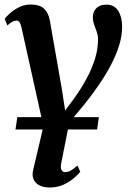

<svg xmlns="http://www.w3.org/2000/svg" viewBox="-22 -576 574 849"><path d="M308 -144Q337 -184.5 360.2 -227.2Q383.5 -270 397.5 -314.2Q411.5 -358.5 411.5 -403Q411.5 -419 405.8 -435.2Q400 -451.5 394.2 -467.8Q388.5 -484 388.5 -499.5Q388.5 -524 404 -539.8Q419.5 -555.5 448.5 -555.5Q484 -555.5 501 -527.8Q518 -500 518 -457.5Q518 -416.5 504.2 -373.2Q490.5 -330 467 -285.8Q443.5 -241.5 413.2 -197.8Q383 -154 349.5 -112.5Q333 -93 316 -72.5Q299 -52 284.5 -34.5L249 144Q244.5 165 249.8 175Q255 185 266 185Q278 185 291 178Q304 171 320.5 156L333 183.5Q326 192.5 307.5 209.2Q289 226 261.2 239.5Q233.5 253 198.5 253Q157 253 137 232.5Q117 212 124 178.5L170 -17.5L73 -454.5Q69 -472 63.8 -478.5Q58.5 -485 50.5 -485Q43.5 -485 34.2 -480.8Q25 -476.5 10.5 -463.5L-1.5 -493Q2.5 -499 18.8 -514.2Q35 -529.5 59.5 -542.8Q84 -556 113.5 -556Q154 -556 173 -537.5Q192 -519 198 -487.5L252 -179.5L266 -87ZM46.5 -3.5 54.5 -58H415L407.5 -3.5Z"/></svg>

Font: Merriweather 48pt SemiBold
Style: Italic
Weight: 600
Italic angle: -7.8°
Designer: Eben Sorkin
Foundry: Eben Sorkin
Version: Version 2.101